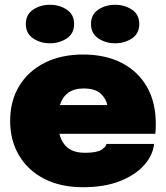

<svg xmlns="http://www.w3.org/2000/svg" viewBox="-20 -770 694 803"><path d="M624.5 -168Q619.5 -121 583.2 -79.8Q547 -38.5 482.2 -12.8Q417.5 13 327 13Q233.5 13 165 -22.2Q96.5 -57.5 59.5 -120.2Q22.5 -183 22.5 -264.5Q22.5 -348 60.5 -410.5Q98.5 -473 167.2 -507.5Q236 -542 327 -542Q421 -542 489.2 -506.8Q557.5 -471.5 594.5 -406.8Q631.5 -342 631.5 -253Q631.5 -238 631 -227.5Q630.5 -217 629.5 -210.5H228.5Q238 -172 263.8 -151.5Q289.5 -131 335.5 -131Q384 -131 403.8 -143.2Q423.5 -155.5 425.5 -168ZM329.5 -400Q252.5 -400 230.5 -330.5H428.5Q425 -355 402 -377.5Q379 -400 329.5 -400ZM189 -589Q148.5 -589 118.2 -609.8Q88 -630.5 88 -669.5Q88 -709 118.2 -729.5Q148.5 -750 189 -750Q229 -750 259.5 -729.5Q290 -709 290 -669.5Q290 -630 259.5 -609.5Q229 -589 189 -589ZM461.5 -589Q421 -589 390.8 -609.8Q360.5 -630.5 360.5 -669.5Q360.5 -709 390.8 -729.5Q421 -750 461.5 -750Q501.5 -750 532 -729.5Q562.5 -709 562.5 -669.5Q562.5 -630 532 -609.5Q501.5 -589 461.5 -589Z"/></svg>

Font: Epilogue Black
Style: Regular
Weight: 900
Designer: Tyler Finck
Foundry: Etcetera Type Co
Version: Version 2.111; ttfautohint (v1.8.3)